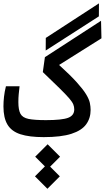

<svg xmlns="http://www.w3.org/2000/svg" viewBox="-20 -831 638 1169"><path d="M246.1 3.9Q158.2 3.9 104.2 -13.7Q50.3 -31.2 25.6 -72.3Q1 -113.3 1 -183.1Q1 -211.4 4.4 -241.9Q7.8 -272.5 16.1 -305.7H99.1Q95.7 -276.4 93.8 -255.9Q91.8 -235.4 91.8 -209.5Q91.8 -161.6 104.7 -137.9Q117.7 -114.3 154.1 -106.9Q190.4 -99.6 259.8 -99.6Q357.4 -99.6 394.8 -113.8Q432.1 -127.9 432.1 -165Q432.1 -180.7 426.3 -195.3Q420.4 -210 401.4 -232.2Q382.3 -254.4 344 -292.2Q305.7 -330.1 240.7 -392.1L253.4 -482.9L595.2 -704.6L597.7 -597.7L339.8 -435.5Q408.7 -373 447.5 -329.8Q486.3 -286.6 504.4 -256.6Q522.5 -226.6 527.1 -204.3Q531.7 -182.1 531.7 -161.6Q531.7 -111.3 504.6 -74Q477.5 -36.6 415 -16.4Q352.5 3.9 246.1 3.9ZM258.3 -523.4 258.8 -600.1 582.5 -810.5 582 -731.4ZM268.6 318.4 192.9 242.7 253.4 182.1 194.3 123 270 47.4 345.7 123 285.2 183.6 344.2 242.7Z"/></svg>

Font: Cascadia Code NF
Style: Regular
Weight: 400
Monospace: yes
Designer: Aaron Bell
Foundry: Saja Typeworks
Version: Version 2404.023; ttfautohint (v1.8.4)